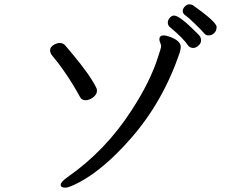

<svg xmlns="http://www.w3.org/2000/svg" viewBox="-20 -847 1040 889"><path d="M377 -383Q358 -383 351 -397Q293 -504 219 -593Q212 -603 212 -615Q212 -628 227 -638Q242 -648 257 -648Q273 -648 283 -635.5Q293 -623 313 -600Q400 -496 427 -438Q429 -431 429 -427Q429 -410 411.5 -396.5Q394 -383 377 -383ZM283 22Q261 22 261 9Q261 -5 293 -27Q470 -151 589 -336Q676 -469 712 -584Q726 -625 726 -633Q726 -640 722 -648.5Q718 -657 718 -665Q718 -683 738 -683Q749 -683 768 -676Q817 -658 817 -629Q817 -621 812 -603Q734 -374 584 -204Q462 -65 349 -4Q300 22 283 22ZM875 -625Q861 -625 852 -635Q829 -670 766 -722Q757 -730 757 -743Q757 -754 766 -764.5Q775 -775 786 -775Q811 -775 887 -699Q903 -684 907 -677Q911 -670 911 -659Q911 -647 899 -636Q887 -625 875 -625ZM945 -683Q933 -683 925.5 -692.5Q918 -702 886.5 -733Q855 -764 840.5 -774Q826 -784 826 -796Q826 -807 836 -817Q846 -827 856 -827Q865 -827 873 -823Q983 -745 983 -722Q983 -699 963 -687Q955 -683 945 -683Z"/></svg>

Font: LXGW WenKai Mono Medium
Style: Regular
Weight: 500
Monospace: yes
Designer: LXGW / Fontworks Inc.
Foundry: LXGW / Fontworks Inc.
Version: Version 1.520; June 14, 2025